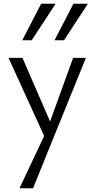

<svg xmlns="http://www.w3.org/2000/svg" viewBox="-20 -726 509 1035"><path d="M443 -414 158 289H85L218 7L26 -414H101L250 -71L374 -414ZM202 -706H280L151 -509H100ZM376 -706H454L325 -509H274Z"/></svg>

Font: LXGW Bright GB
Style: Regular
Weight: 400
Designer: Christian Thalmann (Catharsis Fonts)
Foundry: LXGW / Christian Thalmann (Catharsis Fonts) / Fontworks Inc.
Version: Version 5.510